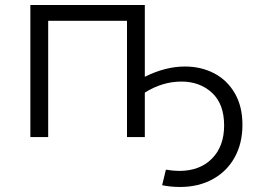

<svg xmlns="http://www.w3.org/2000/svg" viewBox="-20 -546 1009 765"><path d="M717 -281Q781 -281 833 -254Q885 -227 915.5 -174.5Q946 -122 946 -49Q946 25 915 81Q884 137 827.5 168Q771 199 697 199Q661 199 626 192L641 130Q671 135 694 135Q776 135 824.5 86Q873 37 873 -46Q873 -132 824.5 -176.5Q776 -221 703 -221Q627 -221 557 -177V0H486V-463H172V0H101V-526H557V-240Q639 -281 717 -281Z"/></svg>

Font: Montserrat-Regular
Style: Regular
Weight: 400
Version: Version 7.200